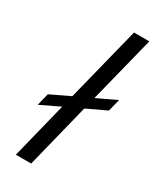

<svg xmlns="http://www.w3.org/2000/svg" viewBox="-182 -758 672 815"><g transform="rotate(30 154.5 -350.0)"><path d="M45.8 0 114.2 -275 20 -230 35 -290 129.2 -335 220.8 -700H295.8L214.2 -375L309.2 -420L294.2 -360L199.2 -315L120.8 0Z"/></g></svg>

Font: Funnel Sans Light
Style: Italic
Weight: 300
Italic angle: -14.036°
Designer: NORD ID, Kristian Moeller
Foundry: Dicotype
Version: Version 1.000